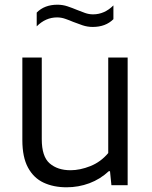

<svg xmlns="http://www.w3.org/2000/svg" viewBox="-20 -787 644 816"><path d="M263 9Q207.5 9 165.2 -10.8Q123 -30.5 99 -74.8Q75 -119 75 -191.5V-542.5H157.5V-195.5Q157.5 -121.5 191.2 -92.5Q225 -63.5 279.5 -63.5Q320 -63.5 364 -81Q408 -98.5 440 -136.5V-542.5H522.5V0H453.5L447.5 -59.5H442.5Q406 -25.5 359.8 -8.2Q313.5 9 263 9ZM374 -672.5Q351.5 -672.5 330.8 -679.5Q310 -686.5 291 -694Q273.5 -701.5 256.8 -707.2Q240 -713 222.5 -713Q174 -713 136 -675V-733.5Q169 -767 224 -767Q246.5 -767 267.2 -760Q288 -753 307 -745Q324.5 -738 341.2 -732Q358 -726 375.5 -726Q424 -726 462 -764V-705.5Q429 -672.5 374 -672.5Z"/></svg>

Font: Encode Sans SemiExpanded SemiExpanded
Style: Regular
Weight: 400
Width: 6
Designer: Multiple Designers
Foundry: Impallari Type
Version: Version 3.000; ttfautohint (v1.8.3) -l 8 -r 50 -G 200 -x 14 